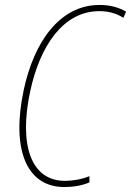

<svg xmlns="http://www.w3.org/2000/svg" viewBox="-20 -745 529 775"><path d="M240 10C274 10 313 4 341 -9V-34C311 -21 272 -15 242 -15C106 -15 55 -158 102 -377C141 -558 234 -700 381 -700C416 -700 449 -692 478 -673L489 -698C458 -716 423 -725 382 -725C220 -725 117 -574 76 -383C25 -145 85 10 240 10Z"/></svg>

Font: Noto Sans Condensed Thin
Style: Italic
Weight: 100
Width: 3
Italic angle: -12°
Designer: Monotype Design Team
Foundry: Monotype Imaging Inc.
Version: Version 2.013